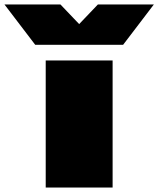

<svg xmlns="http://www.w3.org/2000/svg" viewBox="-164 -841 710 861"><path d="M41 -570V0H341V-570ZM388 -640 526 -821H275L191 -733L107 -821H-144L-6 -640Z"/></svg>

Font: Mattone Black
Style: Regular
Weight: 900
Width: 6
Designer: Nunzio Mazzaferro
Foundry: Collletttivo
Version: Version 2.000;Glyphs 3.2 (3217)